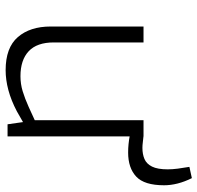

<svg xmlns="http://www.w3.org/2000/svg" viewBox="-30 -682 718 699"><g transform="rotate(90 329.5 -332.0)"><path d="M535 -439Q519 -439 504 -440.5Q489 -442 473 -445L474 -495Q486 -494 497 -492.5Q508 -491 518 -491Q541 -491 558.5 -498.5Q576 -506 586 -526Q596 -546 596 -583Q596 -600 593.5 -619.5Q591 -639 587 -662L628 -671Q641 -645 647.5 -619.5Q654 -594 654 -570Q654 -498 622.5 -468.5Q591 -439 535 -439ZM235 7Q153 7 114.5 -37.5Q76 -82 76 -157V-495H134V-168Q134 -107 166 -77Q198 -47 257 -47Q285 -47 311.5 -55Q338 -63 369 -77L417 -99V-495H476V0H432L422 -70L434 -62L385 -34Q345 -13 307.5 -3Q270 7 235 7Z"/></g></svg>

Font: REM ExtraLight
Style: Regular
Weight: 250
Designer: Octavio Pardo
Foundry: Ashler Design
Version: Version 1.005;gftools[0.9.28]